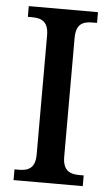

<svg xmlns="http://www.w3.org/2000/svg" viewBox="-52 -750 455 785"><g transform="rotate(5 175.5 -357.0)"><path d="M34 0H318V-44H300C262 -44 232 -56 232 -113V-601C232 -659 261 -670 300 -670H318V-714H34V-670H51C89 -670 119 -659 119 -601V-112C119 -55 89 -44 51 -44H34Z"/></g></svg>

Font: Noto Serif SemiCondensed Medium
Style: Regular
Weight: 500
Width: 4
Designer: Monotype Design Team
Foundry: Monotype Imaging Inc.
Version: Version 2.014